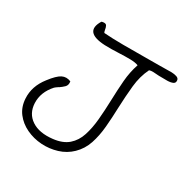

<svg xmlns="http://www.w3.org/2000/svg" viewBox="-173 -911 1082 1098"><g transform="rotate(30 368.0 -362.0)"><path d="M284 -30Q346 -37 381.5 -68Q417 -99 433 -148.5Q449 -198 454.5 -259.5Q460 -321 462 -388Q464 -456 469 -518.5Q474 -581 493 -637Q473 -645 439 -645.5Q405 -646 365 -644H363Q341 -643 317.5 -642.5Q294 -642 273 -643Q129 -650 189 -749L194 -751Q217 -756 223 -744Q229 -732 230 -721Q233 -705 236 -702Q287 -698 362 -697.5Q437 -697 514 -698Q571 -698 604 -698.5Q637 -699 641 -699Q642 -699 644 -699Q662 -700 681.5 -699.5Q701 -699 715.5 -694Q730 -689 732 -677Q735 -659 721 -652.5Q707 -646 684 -645.5Q661 -645 638 -646Q634 -646 632 -646Q631 -646 629 -646Q608 -648 590.5 -648.5Q573 -649 564 -645Q536 -588 529 -518.5Q522 -449 519 -372Q517 -306 511.5 -243Q506 -180 488.5 -127.5Q471 -75 432 -37Q395 -1 344.5 14.5Q294 30 241 26.5Q188 23 141.5 1Q95 -21 65.5 -59.5Q36 -98 33 -152Q28 -231 83 -301Q121 -351 148 -364.5Q175 -378 206 -365Q210 -341 196 -327.5Q182 -314 167 -304Q166 -304 166 -304Q156 -297 151.5 -294Q147 -291 143 -287Q89 -227 92 -156Q95 -89 146.5 -54.5Q198 -20 284 -30Z"/></g></svg>

Font: Yuji Hentaigana Akebono
Style: Regular
Weight: 400
Designer: Kataoka Yuji
Foundry: Kinuta Font Factory
Version: Version 3.002